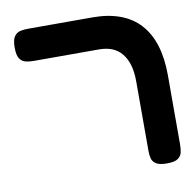

<svg xmlns="http://www.w3.org/2000/svg" viewBox="-81 -668 912 899"><g transform="rotate(-10 375.0 -218.0)"><path d="M642 149Q606 149 590 138.5Q574 128 570 112Q566 96 566 78V-255Q566 -299 556.5 -331.5Q547 -364 528.5 -387Q510 -410 483 -421Q456 -432 420 -432H110Q90 -432 72.5 -436Q55 -440 44 -456Q33 -472 33 -508Q33 -545 44 -561Q55 -577 72.5 -581Q90 -585 109 -585H417Q491 -585 547.5 -564Q604 -543 641.5 -501.5Q679 -460 698 -399Q717 -338 717 -257V72Q717 91 713.5 108.5Q710 126 694.5 137.5Q679 149 642 149Z"/></g></svg>

Font: Fredoka Expanded SemiBold
Style: Regular
Weight: 600
Width: 7
Designer: Ben Nathan
Foundry: Milena B. Brandão, Ben Nathan
Version: Version 2.001